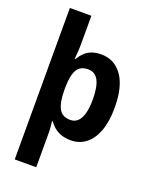

<svg xmlns="http://www.w3.org/2000/svg" viewBox="-179 -855 942 1191"><g transform="rotate(20 292.0 -260.0)"><path d="M543 -273Q543 -182 519.5 -118.5Q496 -55 453.5 -22.5Q411 10 355 10Q321 10 294 1Q267 -8 246.5 -24.5Q226 -41 212 -62H206Q208 -48 209.5 -33Q211 -18 211.5 -4.5Q212 9 212 20V240H70V-760H212V-571Q212 -547 210 -520.5Q208 -494 206 -475H212Q227 -501 247 -519.5Q267 -538 293.5 -547Q320 -556 353 -556Q440 -556 491.5 -484Q543 -412 543 -273ZM398 -274Q398 -358 376 -399.5Q354 -441 308 -441Q256 -441 234.5 -404Q213 -367 212 -290V-270Q212 -190 233.5 -149Q255 -108 309 -108Q340 -108 359.5 -128Q379 -148 388.5 -185Q398 -222 398 -274Z"/></g></svg>

Font: Noto Sans Thai SemiCondensed
Style: Bold
Weight: 700
Width: 4
Designer: Monotype Design Team
Foundry: Monotype Imaging Inc.
Version: Version 2.001